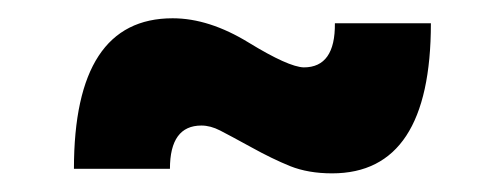

<svg xmlns="http://www.w3.org/2000/svg" viewBox="-20 -428 546 208"><path d="M446.8 -402.8Q446.8 -240.2 339.8 -240.2Q314 -240.2 294.4 -248Q274.9 -255.9 252 -268.6Q229 -281.2 218.5 -286.6Q208 -292 198.2 -292Q164.1 -292 164.1 -245.1H60.1Q60.1 -408.2 167 -408.2Q206.5 -408.2 249.5 -381.8Q292.5 -355.5 309.1 -355Q343.3 -355 342.8 -402.8Z"/></svg>

Font: Montserrat-SemiBold
Style: Regular
Weight: 600
Designer: Julieta Ulanovsky
Foundry: Julieta Ulanovsky
Version: Version 6.001